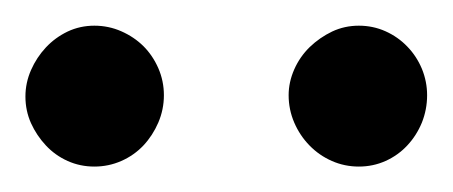

<svg xmlns="http://www.w3.org/2000/svg" viewBox="-20 -716 356 151"><path d="M108.9 -641.1Q108.9 -629.9 104.5 -619.6Q100.1 -609.4 92.8 -601.6Q85.4 -593.8 75.4 -589.4Q65.4 -585 54.2 -585Q43 -585 33.2 -589.4Q23.4 -593.8 16.1 -601.6Q8.8 -609.4 4.4 -619.1Q0 -628.9 0 -640.1Q0 -650.9 4.4 -660.9Q8.8 -670.9 16.1 -678.7Q23.4 -686.5 33.2 -691.2Q43 -695.8 54.2 -695.8Q65.4 -695.8 75.4 -691.4Q85.4 -687 92.8 -679.7Q100.1 -672.4 104.5 -662.4Q108.9 -652.3 108.9 -641.1ZM315.9 -641.1Q315.9 -629.9 311.8 -619.6Q307.6 -609.4 300.3 -601.6Q293 -593.8 283.2 -589.4Q273.4 -585 262.2 -585Q251 -585 241 -589.4Q231 -593.8 223.4 -601.6Q215.8 -609.4 211.4 -619.6Q207 -629.9 207 -641.1Q207 -651.4 211.4 -661.4Q215.8 -671.4 223.6 -679Q231.4 -686.5 241.2 -691.2Q251 -695.8 262.2 -695.8Q273.4 -695.8 283.2 -691.4Q293 -687 300.3 -679.4Q307.6 -671.9 311.8 -661.9Q315.9 -651.9 315.9 -641.1Z"/></svg>

Font: BabelStone Ogham
Style: Regular
Weight: 400
Designer: Andrew West
Foundry: BabelStone
Version: Version 2.02 March 14, 2022